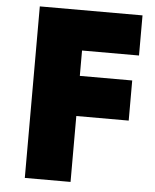

<svg xmlns="http://www.w3.org/2000/svg" viewBox="-56 -873 743 920"><g transform="rotate(5 315.0 -412.5)"><path d="M98 0V-825H592V-632H273L318 -677V-465L273 -510H570V-317H273L318 -362V0Z"/></g></svg>

Font: Spartan Thin Black
Style: Regular
Weight: 900
Version: Version 1.004